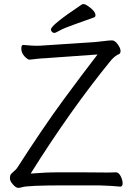

<svg xmlns="http://www.w3.org/2000/svg" viewBox="-20 -900 640 927"><path d="M434 -816Q385 -798 336.5 -781Q288 -764 268 -752.5Q248 -741 242 -741Q236 -741 231 -746Q226 -751 226 -758Q226 -779 376 -879Q378 -880 385 -880Q392 -880 406 -870Q441 -846 441 -826Q441 -819 434 -816ZM374 -68 502 -67Q524 -67 539 -68H540Q553 -68 562.5 -49.5Q572 -31 572 -15Q572 1 561 1H560Q522 -3 457 -5H292Q112 -5 86 4Q78 7 67.5 7Q57 7 42.5 -9.5Q28 -26 28 -37Q28 -48 30 -54Q32 -60 45 -71Q58 -82 62 -88Q190 -287 284.5 -415.5Q379 -544 451 -637L199 -619Q175 -618 154.5 -615.5Q134 -613 124 -612H123Q113 -612 98 -628.5Q83 -645 83 -664Q83 -683 91 -683H93Q137 -679 155.5 -679Q174 -679 198 -681L440 -697Q463 -699 485 -702Q507 -705 521 -705Q535 -705 548.5 -686Q562 -667 562 -654.5Q562 -642 555 -639Q538 -633 517 -610Q323 -373 128 -62Q200 -68 264 -68Z"/></svg>

Font: Moon Stars Kai T
Style: Regular
Weight: 400
Designer: GuiWonder
Version: Version 1.101